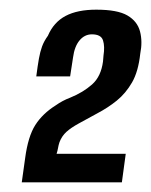

<svg xmlns="http://www.w3.org/2000/svg" viewBox="-20 -614 312 397"><path d="M25 -237 32 -287Q38 -332 53 -355.5Q68 -379 95 -396Q102 -401 109.5 -405Q117 -409 125 -412Q152 -423 170.5 -439.5Q189 -456 193 -487Q193 -490 193.5 -493Q194 -496 194 -499Q197 -518 193 -530.5Q189 -543 170 -543Q155 -543 144.5 -530.5Q134 -518 131 -495L125 -456H55Q58 -479 60.5 -493Q63 -507 67 -518Q71 -529 79 -540Q91 -568 115.5 -581Q140 -594 179 -594Q223 -594 243.5 -582Q264 -570 269.5 -549Q275 -528 270 -503Q266 -466 253 -443.5Q240 -421 221.5 -406Q203 -391 180 -379Q158 -367 142.5 -358.5Q127 -350 117.5 -341.5Q108 -333 103 -320Q101 -314 100 -308Q99 -302 97 -296H240L232 -237Z"/></svg>

Font: Alumni Sans
Style: Bold Italic
Weight: 700
Italic angle: -8°
Designer: Robert E. Leuschke
Foundry: Robert E. Leuschke
Version: Version 1.016